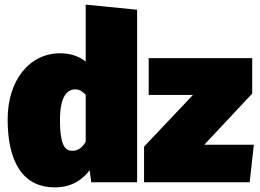

<svg xmlns="http://www.w3.org/2000/svg" viewBox="-20 -787 1122 829"><path d="M350 -521C321 -545 282 -557 240 -557C106 -557 13 -439 13 -272C13 -93 75 22 217 22C297 22 341 -18 367 -52L374 0H572V-745L350 -767ZM862 -162 1069 -383V-536H622V-377H813L602 -154V0H1058L1076 -162ZM294 -136C268 -136 239 -144 239 -269C239 -371 270 -401 305 -401C323 -401 335 -393 350 -378V-175C334 -147 314 -136 294 -136Z"/></svg>

Font: Fira Sans Ultra
Style: Regular
Weight: 950
Designer: Carrois Corporate & Edenspiekermann AG
Foundry: Carrois Corporate GbR & Edenspiekermann AG
Version: Version 4.203;PS 004.203;hotconv 1.0.88;makeotf.lib2.5.64775